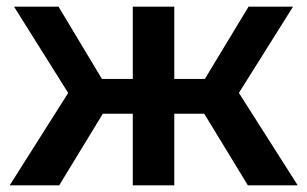

<svg xmlns="http://www.w3.org/2000/svg" viewBox="-20 -554 919 574"><path d="M721 0 565 -256 667 -319 870 0ZM464 -214V-318H643V-214ZM679 -252 561 -266 723 -534H856ZM157 0H9L211 -319L313 -256ZM501 0H377V-534H501ZM414 -214H236V-318H414ZM199 -252 22 -534H155L316 -266Z"/></svg>

Font: MOST Montserrat SemiBold
Style: Regular
Weight: 600
Designer: Julieta Ulanovsky
Foundry: Julieta Ulanovsky
Version: Version 8.000;March 11, 2024;FontCreator 15.0.0.2926 64-bit